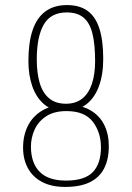

<svg xmlns="http://www.w3.org/2000/svg" viewBox="-20 -727 519 757"><path d="M232 -289Q186 -289 154.5 -315.5Q123 -342 107.5 -386.5Q92 -431 92 -486Q92 -559 108.5 -608Q125 -657 159 -682Q193 -707 244 -707Q294 -707 325.5 -684Q357 -661 372 -614Q387 -567 387 -495Q387 -432 369.5 -385.5Q352 -339 318 -314Q284 -289 232 -289ZM237 10Q183 10 146 -9.5Q109 -29 90 -64Q71 -99 71 -145Q71 -193 90 -231Q109 -269 147 -291.5Q185 -314 243 -314Q299 -314 336 -292.5Q373 -271 391 -234.5Q409 -198 409 -151Q409 -99 390.5 -63Q372 -27 334 -8.5Q296 10 237 10ZM240 -15Q314 -15 346 -48.5Q378 -82 378 -146Q378 -205 346 -247Q314 -289 242 -289Q193 -289 162 -268.5Q131 -248 116.5 -216Q102 -184 102 -149Q102 -85 136 -50Q170 -15 240 -15ZM240 -318Q279 -318 304.5 -338.5Q330 -359 342.5 -397Q355 -435 355 -486Q355 -552 344.5 -594.5Q334 -637 309.5 -657.5Q285 -678 243 -678Q180 -678 152.5 -630Q125 -582 125 -493Q125 -439 136.5 -400Q148 -361 173.5 -339.5Q199 -318 240 -318Z"/></svg>

Font: Truculenta Thin
Style: Regular
Weight: 250
Version: Version 1.002